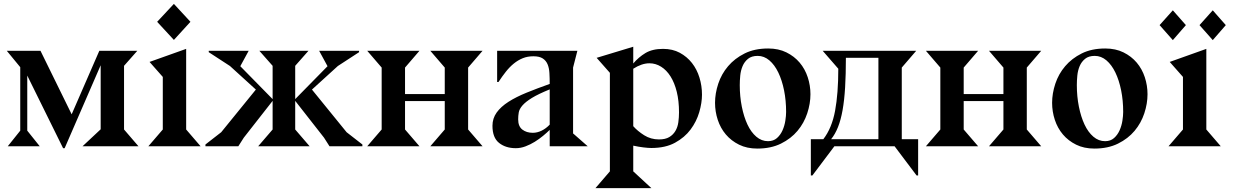

<svg xmlns="http://www.w3.org/2000/svg" viewBox="-20 -751 6340 986"><path d="M84 -80V-406L15 -490H188L348 -164L490 -490H685L617 -413V-86L691 0H404L497 -87V-416L312 10H304L120 -363V-80L184 0H20Z M873 -731 958 -639 873 -546 787 -639ZM936 -500V-86L1010 0H742L816 -86V-356L748 -433Z M1380 -86V-233L1232 -44L1204 0H1035V-9L1116 -72L1294 -291L1161 -412L1052 -483V-490H1257L1214 -411L1380 -242V-413L1312 -490H1564L1496 -413V-242L1662 -411L1619 -490H1824V-483L1715 -412L1582 -291L1760 -72L1841 -9V0H1672L1644 -44L1496 -233V-86L1570 0H1306Z M2264 -86V-232H2060V-86L2134 0H1866L1940 -86V-404L1866 -490H2134L2060 -404V-268H2264V-404L2190 -490H2458L2384 -404V-86L2458 0H2190Z M2803 -84Q2789 -70 2769 -53.5Q2749 -37 2726.5 -23Q2704 -9 2679 0.5Q2654 10 2629 10Q2577 10 2543 -17Q2509 -44 2509 -105Q2509 -143 2530.5 -173Q2552 -203 2591 -228Q2630 -253 2684 -275Q2738 -297 2803 -320Q2803 -350 2801.5 -376Q2800 -402 2792 -421Q2784 -440 2767 -451Q2750 -462 2719 -462Q2689 -462 2664.5 -452Q2640 -442 2618.5 -424.5Q2597 -407 2578 -383Q2559 -359 2540 -330H2533V-490H2945L2923 -404V-65H2924L2998 0H2803ZM2803 -292Q2744 -268 2711.5 -248Q2679 -228 2663 -209.5Q2647 -191 2644 -173.5Q2641 -156 2641 -138Q2641 -102 2662.5 -85.5Q2684 -69 2716 -69Q2739 -69 2761.5 -80Q2784 -91 2803 -111Z M3232 -425Q3259 -457 3294.5 -478.5Q3330 -500 3385 -500Q3434 -500 3471 -480Q3508 -460 3533.5 -427.5Q3559 -395 3572 -352.5Q3585 -310 3585 -265Q3585 -223 3571 -175Q3557 -127 3526.5 -86Q3496 -45 3446.5 -18Q3397 9 3325 9Q3309 9 3284.5 6Q3260 3 3232 -3V129L3325 215H3038L3112 129V-377L3044 -454L3232 -511ZM3232 -103Q3254 -78 3288 -56.5Q3322 -35 3364 -35Q3397 -35 3417 -47Q3437 -59 3448.5 -78.5Q3460 -98 3463.5 -123Q3467 -148 3467 -174Q3467 -233 3455.5 -279.5Q3444 -326 3423.5 -358.5Q3403 -391 3375 -408.5Q3347 -426 3315 -426Q3276 -426 3232 -398Z M4142 -267Q4142 -219 4125.5 -169Q4109 -119 4075.5 -79Q4042 -39 3990.5 -13.5Q3939 12 3869 12Q3816 12 3775.5 -8Q3735 -28 3707.5 -60.5Q3680 -93 3666 -135.5Q3652 -178 3652 -223Q3652 -271 3668.5 -321Q3685 -371 3719 -411Q3753 -451 3804 -476.5Q3855 -502 3925 -502Q3978 -502 4018.5 -482Q4059 -462 4086.5 -429.5Q4114 -397 4128 -354.5Q4142 -312 4142 -267ZM3871 -464Q3840 -464 3821.5 -449Q3803 -434 3793.5 -411.5Q3784 -389 3781.5 -363Q3779 -337 3779 -314Q3779 -256 3789.5 -203.5Q3800 -151 3818.5 -111.5Q3837 -72 3864 -49Q3891 -26 3924 -26Q3952 -26 3970 -42Q3988 -58 3998.5 -81.5Q4009 -105 4013 -131Q4017 -157 4017 -176Q4017 -235 4006.5 -287Q3996 -339 3977 -378.5Q3958 -418 3931 -441Q3904 -464 3871 -464Z M4144 150V-36H4208Q4252 -93 4268.5 -182Q4285 -271 4285 -398L4205 -490H4685L4611 -404V-36H4695V150H4687L4574 0H4265L4152 150ZM4491 -36V-454H4324Q4324 -369 4320 -302.5Q4316 -236 4307 -185.5Q4298 -135 4283.5 -98.5Q4269 -62 4248 -36Z M5133 -86V-232H4929V-86L5003 0H4735L4809 -86V-404L4735 -490H5003L4929 -404V-268H5133V-404L5059 -490H5327L5253 -404V-86L5327 0H5059Z M5873 -267Q5873 -219 5856.5 -169Q5840 -119 5806.5 -79Q5773 -39 5721.5 -13.5Q5670 12 5600 12Q5547 12 5506.5 -8Q5466 -28 5438.5 -60.5Q5411 -93 5397 -135.5Q5383 -178 5383 -223Q5383 -271 5399.5 -321Q5416 -371 5450 -411Q5484 -451 5535 -476.5Q5586 -502 5656 -502Q5709 -502 5749.5 -482Q5790 -462 5817.5 -429.5Q5845 -397 5859 -354.5Q5873 -312 5873 -267ZM5602 -464Q5571 -464 5552.5 -449Q5534 -434 5524.5 -411.5Q5515 -389 5512.5 -363Q5510 -337 5510 -314Q5510 -256 5520.5 -203.5Q5531 -151 5549.5 -111.5Q5568 -72 5595 -49Q5622 -26 5655 -26Q5683 -26 5701 -42Q5719 -58 5729.5 -81.5Q5740 -105 5744 -131Q5748 -157 5748 -176Q5748 -235 5737.5 -287Q5727 -339 5708 -378.5Q5689 -418 5662 -441Q5635 -464 5602 -464Z M6003 -698 6070 -622 6003 -545 5935 -622ZM6208 -698 6275 -622 6208 -545 6140 -622ZM6175 -500V-86L6249 0H5981L6055 -86V-356L5987 -433Z"/></svg>

Font: Bluu Next Cyrillic
Style: Bold
Weight: 700
Designer: Igor Stepanchenko
Foundry: Igor Stepanchenko
Version: Version 1.000